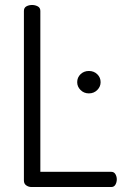

<svg xmlns="http://www.w3.org/2000/svg" viewBox="-20 -751 503 771"><path d="M106 0Q95 0 85.5 -6.5Q76 -13 76 -26V-707Q76 -720 86 -725.5Q96 -731 109 -731Q121 -731 131.5 -725.5Q142 -720 142 -707V-61H427Q438 -61 443.5 -51.5Q449 -42 449 -31Q449 -19 443.5 -9.5Q438 0 427 0ZM337 -466Q357 -466 370.5 -453Q384 -440 384 -421Q384 -403 370.5 -389.5Q357 -376 337 -376Q317 -376 303.5 -389.5Q290 -403 290 -421Q290 -440 303.5 -453Q317 -466 337 -466Z"/></svg>

Font: Dosis
Style: Book
Weight: 400
Designer: EdgarTolentino, PabloImpallari, IginoMarini
Foundry: EdgarTolentino, PabloImpallari, IginoMarini
Version: Version 1.007